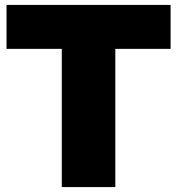

<svg xmlns="http://www.w3.org/2000/svg" viewBox="-20 -760 720 780"><path d="M231 0V-561.5H6.5V-740H673V-561.5H448.5V0Z"/></svg>

Font: Encode Sans Condensed Thin Black
Style: Regular
Weight: 900
Version: Version 3.002